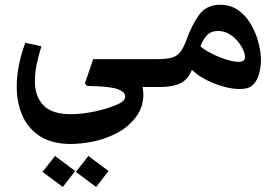

<svg xmlns="http://www.w3.org/2000/svg" viewBox="-20 -358 1143 790"><path d="M329.6 -15.1 363.3 -114.7H612.8V0H545.4L563.5 -12.7Q569.8 9.3 569.8 31.7Q569.8 84.5 537.4 126Q504.9 167.5 457.5 191.4Q406.2 216.8 357.4 225.6Q308.6 234.4 271.5 234.4Q195.8 234.4 146.5 203.6Q97.2 172.9 73 119.4Q48.8 65.9 48.8 -2Q48.8 -85.4 84 -182.1L150.4 -167.5Q137.7 -127.4 130.6 -91.6Q123.5 -55.7 123.5 -25.4Q123.5 38.1 158.2 75Q192.9 111.8 272 111.8Q316.4 111.8 371.6 100.3Q426.8 88.9 471.2 67.9Q482.4 62.5 488.8 54.9Q495.1 47.4 495.1 39.6Q495.1 26.9 483.6 18.8Q472.2 10.7 453.6 5.4Q437.5 2 418.2 -0.2Q398.9 -2.4 378.2 -3.2Q357.4 -3.9 337.9 -4.4ZM612.8 0V-114.7Q632.3 -114.7 640.9 -101.8Q649.4 -88.9 649.4 -56.2Q649.4 -26.4 640.1 -13.2Q630.9 0 612.8 0ZM375.6 411.3 292.2 349.3 343.7 283.7 426.6 345.7ZM238.4 411.3 155 349.3 206.5 283.7 289.4 345.7Z M965.3 8.3Q940.4 8.3 907.7 0.5Q870.1 -8.8 830.8 -28.3Q791.5 -47.9 764.2 -75.7L797.9 -173.3Q816.4 -155.3 847.7 -139.2Q878.9 -123 910.4 -113.3Q941.9 -103.5 961.4 -103.5Q976.6 -103.5 982.4 -109.1Q988.3 -114.7 988.3 -124Q988.3 -132.3 983.4 -145.5Q976.1 -165.5 960.7 -185.1Q945.3 -204.6 924.1 -217.5Q902.8 -230.5 877 -230.5Q846.2 -230.5 829.1 -210.4Q812 -190.4 802.2 -160.2L772.9 -78.6Q755.9 -32.2 723.6 -16.1Q691.4 0 639.2 0H612.8V-114.7H627.4Q665.5 -114.7 687.5 -121.1Q709.5 -127.4 722.2 -144.3Q734.9 -161.1 746.1 -191.4Q769 -255.4 799.3 -296.9Q829.6 -338.4 885.7 -338.4Q929.7 -338.4 961.7 -314.9Q993.7 -291.5 1013.9 -255.6Q1034.2 -219.7 1043.9 -180.7Q1053.7 -141.6 1053.7 -110.8Q1053.7 -82 1045.2 -51.8Q1036.6 -21.5 1015.6 -4.4Q1006.8 2.4 993.9 5.4Q981 8.3 965.3 8.3ZM612.8 0Q594.7 0 585.4 -13.2Q576.2 -26.4 576.2 -56.2Q576.2 -88.9 584.7 -101.8Q593.3 -114.7 612.8 -114.7Z"/></svg>

Font: Markazi Text
Style: Regular
Weight: 400
Designer: Borna Izadpanah (Arabic designer), Fiona Ross (Arabic design director) and Florian Runge (Latin designer)
Foundry: Borna Izadpanah and Florian Runge
Version: Version 1.000